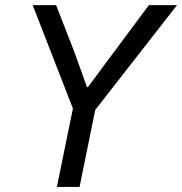

<svg xmlns="http://www.w3.org/2000/svg" viewBox="-20 -740 721 760"><path d="M268.6 -310.5 109.4 -719.7H202.1L272.5 -539.1L324.2 -395.5H328.1L569.3 -719.7H680.7L356.9 -304.7L294.9 0H205.1Z"/></svg>

Font: Reddit Sans Chocolate
Style: Italic
Weight: 400
Italic angle: -11.25°
Designer: Stephen Hutchings
Version: Version 1.013